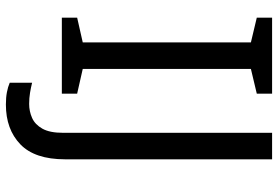

<svg xmlns="http://www.w3.org/2000/svg" viewBox="-166 -588 944 652"><g transform="rotate(90 306.0 -262.0)"><path d="M298 0H40V-52L124 -71V-642L40 -662V-714H298V-662L214 -642V-71L298 -52ZM335 190Q311 190 293 186.5Q275 183 261 177V101Q277 105 295 108Q313 111 333 111Q358 111 380.5 101Q403 91 417 66Q431 41 431 -4V-714H521V-11Q521 92 470 141Q419 190 335 190Z"/></g></svg>

Font: Noto Sans Bengali UI
Style: Regular
Weight: 400
Designer: Jelle Bosma - Monotype Design Team
Foundry: Monotype Imaging Inc.
Version: Version 2.003; ttfautohint (v1.8.4.7-5d5b)